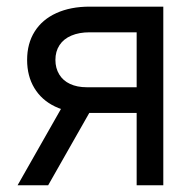

<svg xmlns="http://www.w3.org/2000/svg" viewBox="-20 -550 572 570"><path d="M385.7 -454.1H246.1Q214.8 -454.1 191.9 -444.3Q168.9 -434.6 156.7 -416Q144.5 -397.5 144.5 -372.1Q144.5 -347.7 155.8 -329.1Q167 -310.5 188 -300.8Q209 -291 237.3 -291H407.2V-214.8H237.3Q182.6 -214.8 143.1 -233.9Q103.5 -252.9 82 -288.6Q60.5 -324.2 60.5 -372.1Q60.5 -420.9 83 -456.5Q105.5 -492.2 147.5 -511.2Q189.5 -530.3 246.1 -530.3H464.8V0H385.7ZM182.6 -264.6H273.4L123 0H32.2Z"/></svg>

Font: Pretendard JP Variable
Style: Regular
Weight: 400
Designer: Base glyphs from Inter by Rasmus Andersson; Hangul glyphs from Noto Sans CJK(Source Han Sans) by Jang Soo-young and Kang
Foundry: Kil Hyung-jin
Version: Version 1.307;Glyphs 3.2 (3192)